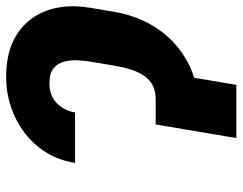

<svg xmlns="http://www.w3.org/2000/svg" viewBox="-101 -676 777 615"><g transform="rotate(-90 287.5 -368.5)"><path d="M213.4 -258.3H274.9Q311 -258.3 332.5 -274.9Q354 -291.5 366 -320.8Q377.9 -350.1 384.3 -388.7L397.5 -466.8Q400.9 -486.3 401.9 -509.3Q402.8 -532.2 397.2 -552.7Q391.6 -573.2 375.7 -585.9Q359.9 -598.6 329.6 -598.6Q288.6 -599.1 264.4 -575Q240.2 -550.8 234.9 -516.6H73.2Q84 -584.5 124 -633.8Q164.1 -683.1 222.9 -710.2Q281.7 -737.3 349.1 -737.3Q433.1 -737.3 486.8 -701.7Q540.5 -666 561.8 -605Q583 -543.9 569.8 -466.8L556.6 -388.7Q543.5 -312.5 502.7 -252.2Q461.9 -191.9 397.5 -156.7Q333 -121.6 247.6 -121.1H190.4ZM366.7 -258.3 323.2 0H152.8L196.3 -258.3Z"/></g></svg>

Font: Inter 28pt ExtraBold
Style: Italic
Weight: 800
Italic angle: -9.3988°
Designer: Rasmus Andersson
Foundry: rsms
Version: Version 4.001;git-66647c0bb